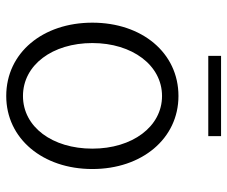

<svg xmlns="http://www.w3.org/2000/svg" viewBox="-78 -656 746 631"><g transform="rotate(90 295.5 -341.0)"><path d="M296 12C436 12 536 -108 536 -271C536 -434 436 -554 296 -554C154 -554 55 -434 55 -271C55 -108 154 12 296 12ZM122 -271C122 -402 195 -500 296 -500C397 -500 469 -402 469 -271C469 -140 398 -43 296 -43C194 -43 122 -140 122 -271ZM164 -652H428V-694H164Z"/></g></svg>

Font: Wafeq Light
Style: Regular
Weight: 300
Designer: Rasmus Andersson & Azza Alameddine
Foundry: Google & TypeTogether
Version: Version 3.000;January 28, 2025;FontCreator 15.0.0.3014 64-bi